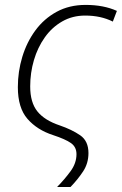

<svg xmlns="http://www.w3.org/2000/svg" viewBox="-20 -561 496 782"><path d="M212.4 200.7Q243.2 169.4 267.3 136.5Q291.5 103.5 291.5 66.9Q291.5 37.6 269 21.7Q246.6 5.9 196.3 -10.7Q131.3 -31.7 92 -76.7Q52.7 -121.6 52.7 -206.1Q52.7 -269.5 70.8 -329.3Q88.9 -389.2 124 -437Q159.2 -484.9 210.7 -512.9Q262.2 -541 328.6 -541Q402.3 -541 456.1 -516.6L439.5 -473.1Q390.6 -497.6 327.1 -497.6Q274.9 -497.6 233.2 -473.6Q191.4 -449.7 162.4 -408.7Q133.3 -367.7 118.2 -316.2Q103 -264.6 103 -209Q103 -143.6 132.3 -107.2Q161.6 -70.8 223.1 -50.3Q272.9 -33.2 306.6 -10Q340.3 13.2 340.3 62.5Q340.3 104 318.6 137Q296.9 169.9 267.1 200.7Z"/></svg>

Font: Open Sans Light
Style: Italic
Weight: 300
Italic angle: -12°
Designer: Monotype Design Team
Foundry: Monotype Imaging Inc.
Version: Version 3.003; ttfautohint (v1.8.4)